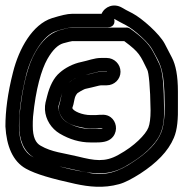

<svg xmlns="http://www.w3.org/2000/svg" viewBox="-21 -698 677 709"><path d="M401 -627 400 -628H401C402 -628 403 -627 405 -626C414 -621 426 -614 444 -605C459 -597 478 -583 501 -562C524 -541 537 -524 542 -514C568 -466 582 -451 586 -358C586 -342 587 -328 587 -311C588 -262 582 -227 574 -208C559 -171 525 -135 469 -99C420 -66 368 -45 302 -61C301 -61 300 -62 299 -62C218 -73 123 -105 99 -119C71 -134 49 -169 49 -233C49 -282 57 -345 75 -419C92 -490 138 -568 186 -583C217 -593 239 -597 245 -597H376C383 -597 406 -599 401 -627ZM354 -647H245C227 -647 204 -641 171 -631C99 -608 49 -519 27 -431C7 -353 -1 -287 -1 -232V-231C3 -159 26 -102 75 -75C111 -55 170 -38 257 -19C308 -8 361 -2 419 -18C441 -24 467 -38 497 -57C557 -96 600 -139 621 -189C634 -219 637 -259 636 -311V-360C636 -418 628 -458 614 -485C603 -506 595 -522 587 -537C568 -573 504 -630 468 -649C450 -658 437 -665 429 -670C399 -687 366 -674 354 -647ZM436 -596H245C232 -596 219 -592 198 -586C162 -575 133 -546 110 -506C81 -456 62 -379 51 -272C50 -259 50 -245 50 -233C50 -182 66 -140 103 -117C147 -89 198 -85 255 -71C326 -54 380 -49 441 -83C474 -102 502 -121 525 -143C566 -183 586 -215 585 -290C584 -380 581 -433 567 -462C558 -481 550 -497 543 -509C528 -537 501 -563 460 -592C452 -598 445 -596 436 -596ZM438 -546C495 -504 497 -493 523 -440C528 -431 534 -378 535 -290C535 -261 532 -240 527 -227C522 -214 509 -197 490 -179C471 -161 447 -143 416 -126C366 -98 328 -105 267 -120C214 -133 170 -136 129 -160C111 -170 100 -191 100 -233C100 -243 100 -254 101 -267C111 -370 132 -441 154 -480C174 -515 193 -532 212 -538C230 -543 243 -546 245 -546H436ZM358 -225C356 -222 343 -222 336 -222H313C284 -222 254 -230 225 -247C208 -258 198 -274 195 -298C194 -306 196 -309 196 -310C201 -324 204 -343 209 -356C206 -349 201 -320 200 -318C191 -294 199 -275 211 -260C227 -240 259 -231 293 -225C300 -224 307 -223 314 -223H332C332 -223 358 -226 358 -225ZM374 -434V-433H373H352C337 -433 323 -427 308 -424L285 -420C269 -417 250 -406 232 -392C238 -397 245 -402 257 -409C277 -420 306 -423 329 -430C339 -433 347 -434 352 -434H373ZM246 -299C249 -307 251 -315 254 -331C256 -341 259 -347 265 -354C280 -364 293 -370 295 -370L317 -375C328 -377 342 -382 352 -383H373C401 -383 424 -405 424 -433C424 -461 401 -484 373 -484H352C327 -484 304 -474 279 -469C249 -463 219 -447 200 -430C177 -411 162 -379 153 -343C149 -327 144 -313 145 -293C147 -256 169 -223 199 -205C236 -183 274 -172 313 -172H336C364 -172 384 -177 397 -194C415 -218 408 -250 388 -265C371 -278 352 -274 332 -273H314C282 -273 249 -288 246 -299Z"/></svg>

Font: AppleStorm
Style: CBo
Weight: 400
Foundry: Cannot Into Space Fonts
Version: Version 1.01